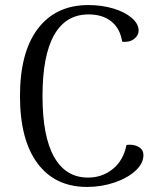

<svg xmlns="http://www.w3.org/2000/svg" viewBox="-20 -726 636 759"><path d="M59 -346Q59 -520 130 -613Q201 -706 329 -706Q382 -706 427.5 -692.5Q473 -679 500.5 -655.5Q528 -632 528 -605Q528 -586 510 -572Q492 -558 463 -561Q455 -613 420.5 -641Q386 -669 330 -669Q240 -669 194 -587.5Q148 -506 148 -346Q148 -187 194 -105.5Q240 -24 328 -24Q384 -24 426 -58Q468 -92 480 -153L492 -154Q515 -154 531 -143.5Q547 -133 547 -113Q547 -80 515.5 -51Q484 -22 432.5 -4.5Q381 13 324 13Q198 13 128.5 -80Q59 -173 59 -346Z"/></svg>

Font: Arima Madurai
Style: Regular
Weight: 400
Designer: Joana Correia and Natanael Gama
Foundry: NDISCOVER
Version: Version 1.019